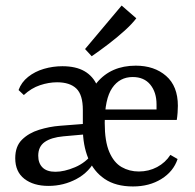

<svg xmlns="http://www.w3.org/2000/svg" viewBox="-20 -663 704 693"><path d="M460 10Q398 10 358 -17Q318 -44 298.5 -91.5Q279 -139 279 -200Q279 -304 330 -365Q381 -426 470 -426Q537 -426 579.5 -389Q622 -352 622 -281Q622 -271 621 -256.5Q620 -242 618 -230H333V-268H545Q545 -273 545 -277Q545 -281 545 -286Q545 -330 522.5 -357.5Q500 -385 459 -385Q412 -385 385 -345.5Q358 -306 358 -219Q358 -153 374.5 -114.5Q391 -76 419 -60Q447 -44 481 -44Q517 -44 547 -60Q577 -76 595 -104L621 -89Q606 -44 562.5 -17Q519 10 460 10ZM279 -192V-266Q279 -321 255.5 -343.5Q232 -366 186 -366Q156 -366 124.5 -355.5Q93 -345 66 -320L47 -338Q57 -366 81.5 -385.5Q106 -405 138.5 -414.5Q171 -424 205 -424Q254 -424 285 -406Q316 -388 331 -353.5Q346 -319 347 -270ZM155 8Q101 8 68 -17.5Q35 -43 35 -92Q35 -135 59.5 -159Q84 -183 121 -194.5Q158 -206 196 -209L299 -217V-179L209 -171Q165 -167 141.5 -150.5Q118 -134 118 -101Q118 -74 133.5 -58.5Q149 -43 180 -43Q212 -43 251 -59.5Q290 -76 316 -111L326 -90Q304 -43 257 -17.5Q210 8 155 8ZM287 -486 419 -643 472 -597Q457 -577 430 -552.5Q403 -528 371.5 -504Q340 -480 311 -460Z"/></svg>

Font: Rasa
Style: Regular
Weight: 400
Designer: Anna Giedrys (Yrsa+Rasa design), David Brezina (Yrsa art-direction, Rasa art-direction, design)
Foundry: Rosetta Type Foundry
Version: Version 2.004